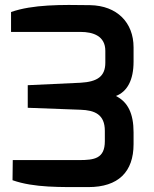

<svg xmlns="http://www.w3.org/2000/svg" viewBox="-20 -755 627 782"><path d="M25 -625H308C360 -625 409 -608 409 -548V-500C409 -444 377 -422 308 -418L93 -408V-316L308 -308C366 -306 407 -289 407 -222V-180C407 -109 364 -103 302 -103H32L31 -21C119 10 226 7 340 7C462 7 524 -55 524 -168V-216C524 -292 501 -340 452 -364C499 -382 524 -430 524 -504V-562C524 -663 457 -732 347 -734C230 -736 113 -737 25 -706Z"/></svg>

Font: Exo
Style: Demi Bold
Weight: 600
Designer: Natanael Gama
Version: Version 1.00